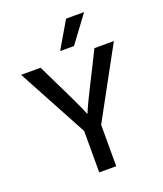

<svg xmlns="http://www.w3.org/2000/svg" viewBox="-159 -990 926 1093"><g transform="rotate(-20 304.0 -443.5)"><path d="M354 0H251V-251L23 -674H141L189 -575Q235 -482 263 -422Q291 -362 296 -348L302 -335Q311 -365 418 -575L467 -674H585L354 -251ZM362 -725H278L373 -887H482Z"/></g></svg>

Font: Hind Siliguri Medium
Style: Regular
Weight: 500
Designer: Jyotish Sonowal
Foundry: Indian Type Foundry
Version: Version 1.001;PS 1.0;hotconv 1.0.86;makeotf.lib2.5.63406; tt